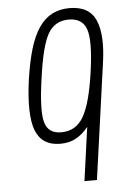

<svg xmlns="http://www.w3.org/2000/svg" viewBox="-52 -585 508 796"><g transform="rotate(-5 201.5 -187.0)"><path d="M386 -307Q403 -423 376.5 -485Q350 -547 267 -547Q227 -547 195.5 -531Q164 -515 140.5 -481Q117 -447 101 -394Q85 -341 74 -266Q54 -120 79.5 -55Q105 10 181 10Q199 10 215 6.5Q231 3 245 -4.5Q259 -12 272 -23Q285 -34 298 -50L267 173H319ZM332 -276Q314 -148 282.5 -92.5Q251 -37 189 -37Q134 -37 121 -86.5Q108 -136 127 -267Q145 -400 173.5 -450Q202 -500 260 -500Q317 -500 333.5 -452.5Q350 -405 332 -276Z"/></g></svg>

Font: Secuela ExtLt
Style: Italic
Weight: 200
Italic angle: -8°
Designer: Fernando Haro
Foundry: deFharo
Version: Version 1.704